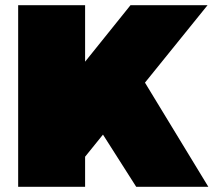

<svg xmlns="http://www.w3.org/2000/svg" viewBox="-20 -720 831 740"><path d="M94 -216 483 -700H780L308 -116ZM50 -700H308V0H50ZM321 -289 522 -429 783 0H505Z"/></svg>

Font: Pathway Extreme 28pt Black
Style: Regular
Weight: 900
Designer: Eduardo Rodriguez Tunni
Foundry: Eduardo Rodriguez Tunni
Version: Version 1.001;gftools[0.9.26]